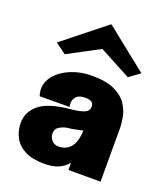

<svg xmlns="http://www.w3.org/2000/svg" viewBox="-147 -898 874 1011"><g transform="rotate(20 290.5 -392.0)"><path d="M219 13Q153 13 111 -8.5Q69 -30 49.5 -67Q30 -104 30 -148Q30 -210 81.5 -252Q133 -294 255 -305Q300 -309 326 -319.5Q352 -330 352 -355Q352 -375 338.5 -381.5Q325 -388 307 -388Q273 -388 258.5 -374.5Q244 -361 242 -345Q240 -329 242 -321Q244 -314 244 -314L76 -313Q71 -328 69 -346Q67 -391 98 -428Q129 -465 182 -487Q235 -509 299 -509Q379 -509 425.5 -487Q472 -465 494.5 -432Q517 -399 524 -363Q531 -327 531 -299V0H351V-40Q331 -16 300 -1.5Q269 13 219 13ZM260 -98Q280 -98 301 -107.5Q322 -117 337 -144Q352 -171 354 -222Q331 -217 309.5 -212.5Q288 -208 272 -207Q250 -204 228 -191.5Q206 -179 206 -153Q206 -132 220.5 -115Q235 -98 260 -98ZM124 -566 64 -610 299 -797H303L538 -610L478 -566L301 -660Z"/></g></svg>

Font: Panamera Black
Style: Regular
Weight: 900
Designer: Bastien Sozeau
Foundry: NBR — Bastien Sozeau
Version: Version 3.002; ttfautohint (v1.8.4.7-5d5b);gftools[0.9.33]